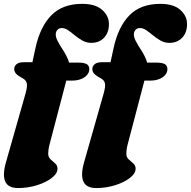

<svg xmlns="http://www.w3.org/2000/svg" viewBox="-36 -740 967 972"><path d="M218.5 -332 253.5 -423.5 361.5 -423Q387.5 -423 401.8 -416Q416 -409 416 -389.5Q416 -374 405 -360.8Q394 -347.5 374.5 -339.8Q355 -332 329 -332ZM36 -390Q36 -405.5 48 -415.2Q60 -425 84 -425H128L143.5 -496.5Q167 -604.5 223.8 -662.5Q280.5 -720.5 380.5 -720.5Q447 -720.5 481.2 -690Q515.5 -659.5 515.5 -618.5Q515.5 -575 490.8 -549Q466 -523 426 -523Q402 -523 381.5 -534.5Q361 -546 343.2 -560.8Q325.5 -575.5 309.2 -586.8Q293 -598 277.5 -598Q265.5 -598 257.8 -591.8Q250 -585.5 247 -574Q243.5 -556 255 -533.8Q266.5 -511.5 283 -486.5Q299.5 -461.5 309.8 -435Q320 -408.5 313 -383L215 -9.5Q211 6 209.5 17.8Q208 29.5 208 37.5Q208 55.5 219.8 66.5Q231.5 77.5 243.2 87.5Q255 97.5 255 114Q255 138.5 225.8 161Q196.5 183.5 151 197.8Q105.5 212 55.5 212Q4.5 212 -9.8 178Q-24 144 -5.5 80.5L93.5 -267.5Q103.5 -303.5 99.5 -319.2Q95.5 -335 77.5 -344.5Q51.5 -358.5 43.8 -368.8Q36 -379 36 -390ZM614 -332 649 -423.5 757 -423Q783 -423 797.2 -416Q811.5 -409 811.5 -389.5Q811.5 -374 800.5 -360.8Q789.5 -347.5 770 -339.8Q750.5 -332 724.5 -332ZM431.5 -390Q431.5 -405.5 443.5 -415.2Q455.5 -425 479.5 -425H523.5L539 -496.5Q562.5 -604.5 619.2 -662.5Q676 -720.5 776 -720.5Q842.5 -720.5 876.8 -690Q911 -659.5 911 -618.5Q911 -575 886.2 -549Q861.5 -523 821.5 -523Q797.5 -523 777 -534.5Q756.5 -546 738.8 -560.8Q721 -575.5 704.8 -586.8Q688.5 -598 673 -598Q661 -598 653.2 -591.8Q645.5 -585.5 642.5 -574Q639 -556 650.5 -533.8Q662 -511.5 678.5 -486.5Q695 -461.5 705.2 -435Q715.5 -408.5 708.5 -383L610.5 -9.5Q606.5 6 605 17.8Q603.5 29.5 603.5 37.5Q603.5 55.5 615.2 66.5Q627 77.5 638.8 87.5Q650.5 97.5 650.5 114Q650.5 138.5 621.2 161Q592 183.5 546.5 197.8Q501 212 451 212Q400 212 385.8 178Q371.5 144 390 80.5L489 -267.5Q499 -303.5 495 -319.2Q491 -335 473 -344.5Q447 -358.5 439.2 -368.8Q431.5 -379 431.5 -390Z"/></svg>

Font: Fraunces Black
Style: Italic
Weight: 900
Italic angle: -16°
Version: Version 1.000;[b76b70a41]